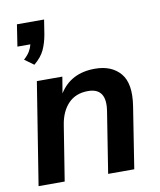

<svg xmlns="http://www.w3.org/2000/svg" viewBox="-85 -837 756 905"><g transform="rotate(-10 292.5 -384.5)"><path d="M106 -567 62 -599Q81 -616 90.5 -632Q100 -648 104 -665H42L58 -769H188L177 -699Q170 -659 155.5 -627.5Q141 -596 106 -567ZM26 0 104 -489H226L213 -411Q268 -499 383 -499Q463 -499 505 -449.5Q547 -400 530 -293L484 0H359L405 -291Q423 -401 333 -401Q274 -401 238.5 -364Q203 -327 193 -263L151 0Z"/></g></svg>

Font: Nunito Sans
Style: Bold Italic
Weight: 700
Italic angle: -9°
Designer: Vernon Adams
Foundry: Vernon Adams
Version: Version 3.006; ttfautohint (v1.8.3)